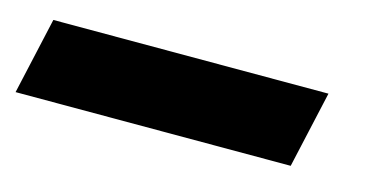

<svg xmlns="http://www.w3.org/2000/svg" viewBox="-64 -8 574 302"><g transform="rotate(15 223.0 142.5)"><path d="M-32 205C-32 205 416 205 416 205C416 205 444 80 444 80C444 80 -4 80 -4 80C-4 80 -32 205 -32 205Z"/></g></svg>

Font: My Font
Style: Bold Italic
Weight: 500
Version: Version 0.001